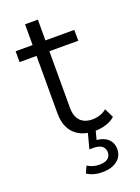

<svg xmlns="http://www.w3.org/2000/svg" viewBox="-161 -710 727 999"><g transform="rotate(-20 203.0 -210.5)"><path d="M376 -32Q356 -14 326.5 -4.5Q297 5 265 5Q191 5 151 -35Q111 -75 111 -148V-466H17V-526H111V-641H182V-526H342V-466H182V-152Q182 -105 205.5 -80.5Q229 -56 273 -56Q295 -56 315.5 -63Q336 -70 351 -83ZM143 197 160 159Q189 178 226 178Q256 178 272 166Q288 154 288 131Q288 110 272.5 97.5Q257 85 226 85H203L227 -6H270L255 52Q296 56 318 77.5Q340 99 340 133Q340 173 309 196.5Q278 220 227 220Q178 220 143 197Z"/></g></svg>

Font: Montserrat-Regular
Style: Regular
Weight: 400
Version: Version 7.200